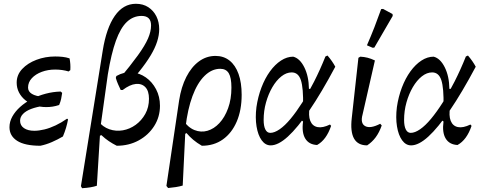

<svg xmlns="http://www.w3.org/2000/svg" viewBox="-20 -757 2557 1013"><path d="M193 12Q111 12 70.5 -14Q30 -40 30 -86Q30 -115 45 -142Q60 -169 86 -192.5Q112 -216 146.5 -234Q181 -252 220.5 -262.5Q260 -273 300 -274L308 -267Q306 -251 302.5 -235Q299 -219 292 -203Q248 -204 210.5 -198.5Q173 -193 145 -182.5Q117 -172 101.5 -156Q86 -140 86 -120Q86 -95 106.5 -81Q127 -67 161 -67Q185 -67 214 -74Q243 -81 273.5 -95.5Q304 -110 334 -131L339 -127Q335 -105 328.5 -83Q322 -61 312 -37Q285 -21 254 -7.5Q223 6 193 12ZM224 -192Q191 -192 163 -201.5Q135 -211 113.5 -228.5Q92 -246 80 -269.5Q68 -293 68 -321Q68 -362 97 -393Q126 -424 172.5 -441.5Q219 -459 271 -459Q291 -459 310 -457Q329 -455 347 -449Q350 -434 351 -418.5Q352 -403 351 -387L342 -380Q309 -390 271 -390Q233 -390 200.5 -378Q168 -366 148 -344.5Q128 -323 128 -295Q128 -274 148.5 -261.5Q169 -249 209 -246L292 -203Q274 -197 257.5 -194.5Q241 -192 224 -192Z M413 236 407 225 522 -490Q541 -609 585.5 -673Q630 -737 697 -737Q735 -737 762.5 -719Q790 -701 805 -671Q820 -641 820 -603Q820 -572 809 -537.5Q798 -503 774.5 -464Q751 -425 714.5 -379.5Q678 -334 627 -282L605 -335Q670 -413 707.5 -465Q745 -517 761 -554Q777 -591 777 -623Q777 -673 727 -673Q683 -673 649.5 -641.5Q616 -610 591.5 -542Q567 -474 549 -365L510 -86L491 223Q462 233 413 236ZM596 12Q574 1 554 -12.5Q534 -26 515 -44L483 -32L496 -120Q522 -87 557 -75Q592 -63 628.5 -69.5Q665 -76 696 -98.5Q727 -121 746.5 -156Q766 -191 766 -236Q766 -277 747 -297Q728 -317 696.5 -314Q665 -311 627 -282H617Q610 -297 603 -312.5Q596 -328 591 -346L594 -356Q635 -379 675.5 -375.5Q716 -372 749.5 -348.5Q783 -325 803.5 -286Q824 -247 824 -199Q824 -140 793.5 -92Q763 -44 711.5 -16Q660 12 596 12Z M867 235 858 224 925 -227Q936 -298 963 -351Q990 -404 1029.5 -433Q1069 -462 1117 -462Q1160 -462 1191 -437.5Q1222 -413 1238.5 -367Q1255 -321 1255 -257Q1255 -176 1229 -115.5Q1203 -55 1156 -21.5Q1109 12 1045 12Q1019 -3 999.5 -19.5Q980 -36 964 -55L929 -34L942 -127Q971 -85 1005.5 -71Q1040 -57 1074.5 -67Q1109 -77 1137.5 -107.5Q1166 -138 1183.5 -186Q1201 -234 1201 -295Q1201 -347 1187 -370.5Q1173 -394 1142 -394Q1097 -394 1059 -356.5Q1021 -319 995.5 -250Q970 -181 959 -87L944 222Q927 227 908 230Q889 233 867 235Z M1408 10Q1380 10 1360.5 -17Q1341 -44 1333.5 -90Q1326 -136 1333 -192Q1341 -247 1359.5 -295.5Q1378 -344 1404.5 -380.5Q1431 -417 1462.5 -437.5Q1494 -458 1527 -458Q1562 -449 1585.5 -402Q1609 -355 1610 -288H1642L1579 -197Q1581 -293 1567.5 -334Q1554 -375 1519 -375Q1491 -375 1464.5 -354Q1438 -333 1417 -297Q1396 -261 1383.5 -216.5Q1371 -172 1371 -124Q1371 -92 1380 -74Q1389 -56 1406 -56Q1428 -56 1455.5 -75Q1483 -94 1513 -130Q1543 -166 1574.5 -215.5Q1606 -265 1637.5 -327Q1669 -389 1697 -459L1708 -464Q1733 -435 1749 -405Q1676 -268 1613 -175.5Q1550 -83 1499 -36.5Q1448 10 1408 10ZM1653 8Q1610 6 1590.5 -26Q1571 -58 1579 -116L1563 -128L1618 -214L1614 -193Q1606 -147 1617 -119.5Q1628 -92 1655 -86.5Q1682 -81 1721 -100L1727 -93Q1702 -19 1653 8Z M1917 10Q1819 10 1836 -135L1871 -452L1881 -458Q1901 -457 1919 -452.5Q1937 -448 1958 -438L1893 -153Q1880 -106 1907 -91.5Q1934 -77 1986 -104L1994 -95Q1981 -58 1962 -32.5Q1943 -7 1917 10ZM2052 -673 1955 -506 1946 -505 1916 -518Q1937 -566 1955.5 -613.5Q1974 -661 1991 -709L2001 -710L2051 -683Z M2149 10Q2121 10 2101.5 -17Q2082 -44 2074.5 -90Q2067 -136 2074 -192Q2082 -247 2100.5 -295.5Q2119 -344 2145.5 -380.5Q2172 -417 2203.5 -437.5Q2235 -458 2268 -458Q2303 -449 2326.5 -402Q2350 -355 2351 -288H2383L2320 -197Q2322 -293 2308.5 -334Q2295 -375 2260 -375Q2232 -375 2205.5 -354Q2179 -333 2158 -297Q2137 -261 2124.5 -216.5Q2112 -172 2112 -124Q2112 -92 2121 -74Q2130 -56 2147 -56Q2169 -56 2196.5 -75Q2224 -94 2254 -130Q2284 -166 2315.5 -215.5Q2347 -265 2378.5 -327Q2410 -389 2438 -459L2449 -464Q2474 -435 2490 -405Q2417 -268 2354 -175.5Q2291 -83 2240 -36.5Q2189 10 2149 10ZM2394 8Q2351 6 2331.5 -26Q2312 -58 2320 -116L2304 -128L2359 -214L2355 -193Q2347 -147 2358 -119.5Q2369 -92 2396 -86.5Q2423 -81 2462 -100L2468 -93Q2443 -19 2394 8Z"/></svg>

Font: Alegreya
Style: Italic
Weight: 400
Italic angle: -7°
Designer: Juan Pablo del Peral
Foundry: Huerta Tipografica
Version: Version 2.009